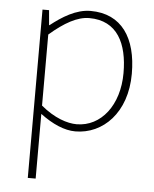

<svg xmlns="http://www.w3.org/2000/svg" viewBox="-55 -586 704 875"><g transform="rotate(5 297.5 -148.5)"><path d="M141 -416C208 -474 267 -507 321 -507C450 -507 498 -405 498 -271C498 -124 417 -20 305 -20C263 -20 203 -39 141 -91ZM105 243H141V-53C197 -11 252 13 302 13C428 13 536 -92 536 -271C536 -434 467 -540 324 -540C258 -540 195 -500 143 -459H141L135 -527H105Z"/></g></svg>

Font: Noto Sans T Chinese Thin
Style: Regular
Weight: 100
Designer: Ryoko NISHIZUKA (kana & ideographs); Paul D. Hunt (Latin, Greek & Cyrillic); Wenlong ZHANG (bopomofo); Sandoll Communica
Foundry: Adobe Systems Incorporated
Version: Version 1.000;PS 1;hotconv 1.0.78;makeotf.lib2.5.61930